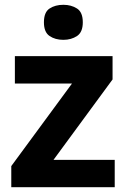

<svg xmlns="http://www.w3.org/2000/svg" viewBox="-20 -780 528 800"><path d="M458 0H27V-88L280 -432H42V-546H449V-449L203 -114H458ZM244 -760Q277 -760 301 -744.5Q325 -729 325 -687Q325 -646 301 -630Q277 -614 244 -614Q210 -614 186.5 -630Q163 -646 163 -687Q163 -729 186.5 -744.5Q210 -760 244 -760Z"/></svg>

Font: Noto Sans Tangsa
Style: Bold
Weight: 700
Version: Version 1.504